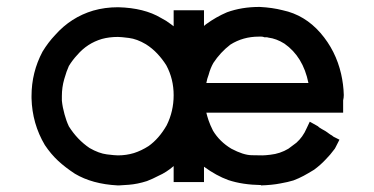

<svg xmlns="http://www.w3.org/2000/svg" viewBox="-20 -531 1094 562"><path d="M488.3 -458V-470.7V-483.4V-501H506.8H508.8H512.7H521.5H531.2H537.1H543H550.8H559.6H577.1V-483.4V-480.5V-476.6V-456.1V-455.1Q582 -459 583 -460Q612.3 -481.4 644.5 -495.1Q687.5 -510.7 739.3 -510.7H740.2Q777.3 -508.8 807.6 -501Q872.1 -487.3 918 -434.6Q962.9 -382.8 978.5 -314.5Q985.4 -284.2 986.3 -252.9Q986.3 -245.1 984.4 -237.3V-234.4V-230.5V-225.6V-219.7V-201.2H584Q585.9 -192.4 590.3 -179.2Q594.7 -166 603.5 -148.4Q623 -116.2 657.2 -95.7Q692.4 -77.1 716.3 -76.7Q740.2 -76.2 748 -76.2Q755.9 -76.2 771.5 -78.1Q799.8 -81.1 824.2 -95.7Q835.9 -104.5 847.7 -113.3Q857.4 -122.1 864.3 -131.8Q872.1 -142.6 877.9 -156.2L886.7 -174.8L904.3 -165Q912.1 -161.1 914.1 -158.2Q918 -156.2 921.9 -153.3Q934.6 -146.5 938 -143.6Q941.4 -140.6 943.4 -139.6L949.2 -135.7L951.2 -134.8Q955.1 -131.8 956.1 -130.9L973.6 -122.1Q963.9 -102.5 962.4 -100.1Q960.9 -97.7 960 -95.7Q946.3 -77.1 932.6 -63.5Q918 -47.9 899.4 -34.2Q881.8 -23.4 868.2 -16.1Q854.5 -8.8 838.9 -2.9Q823.2 2 800.8 5.9Q776.4 10.7 744.1 11.7V10.7Q689.5 9.8 648.4 -3.9Q613.3 -16.6 577.1 -43V-40V-27.3V-15.6V2H559.6H556.6H552.7H543H534.2H528.3H522.5H514.6H506.8H488.3V-15.6V-17.6V-21.5V-42V-44.9Q466.8 -26.4 444.3 -16.6Q427.7 -7.8 410.2 -1Q382.8 7.8 357.4 9.8Q332 11.7 328.6 11.7Q325.2 11.7 325.2 11.7H324.2Q250 7.8 199.2 -22.5Q170.9 -41 149.9 -60.5Q128.9 -80.1 111.3 -106.4Q74.2 -168.9 72.3 -243.2V-244.1V-250Q72.3 -319.3 104.5 -379.9Q121.1 -407.2 141.6 -428.7Q187.5 -480.5 252.9 -500Q287.1 -509.8 325.2 -509.8H326.2Q402.3 -507.8 451.2 -478.5Q466.8 -470.7 480.5 -460Q485.4 -456.1 488.3 -454.1ZM161.1 -250Q161.1 -249 161.1 -245.1V-242.2V-236.3Q163.1 -216.8 168.9 -196.3Q173.8 -177.7 181.6 -161.1Q206.1 -122.1 242.2 -97.7Q269.5 -82 293 -79.1Q316.4 -76.2 325.2 -76.2Q349.6 -76.2 372.1 -83Q393.6 -89.8 415 -103.5Q445.3 -125 467.8 -164.1Q488.3 -205.1 488.3 -252.4Q488.3 -299.8 466.8 -339.8Q455.1 -358.4 440.4 -374Q425.8 -389.6 407.2 -401.4Q380.9 -417 357.4 -419.9Q334 -422.9 325.2 -422.9Q299.8 -422.9 278.3 -417Q235.4 -404.3 206.1 -370.1Q192.4 -355.5 181.6 -337.9Q174.8 -323.2 168 -299.3Q161.1 -275.4 161.1 -250ZM584 -288.1H882.8Q867.2 -365.2 812.5 -403.3Q789.1 -418 765.6 -420.9Q762.7 -421.9 761.7 -421.9H755.9H753.9Q750 -423.8 745.1 -423.8H737.3Q691.4 -423.8 654.3 -400.4Q625 -377.9 604.5 -346.7Q595.7 -331.1 590.8 -312.5Q585.9 -299.8 584 -288.1Z"/></svg>

Font: LeFont
Style: Default
Weight: 400
Designer: Leryon MEDIA
Version: Version 1.0